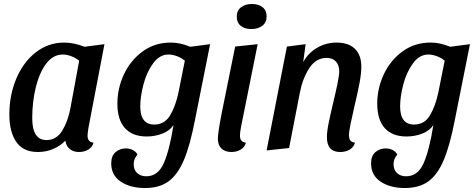

<svg xmlns="http://www.w3.org/2000/svg" viewBox="-20 -744 2382 965"><path d="M420 -62Q420 -30 450 -27Q444 -4 423.5 8Q403 20 377 20Q349 20 330.5 5Q312 -10 309 -37Q282 -10 246.5 5Q211 20 170 20Q97 20 62 -30.5Q27 -81 27 -169Q27 -266 62 -349Q97 -432 160 -481Q223 -530 302 -530Q351 -530 405 -509L505 -522L425 -104Q420 -74 420 -62ZM296 -470Q247 -470 212.5 -424.5Q178 -379 160 -305.5Q142 -232 142 -150Q142 -40 214 -40Q264 -40 293 -87.5Q322 -135 334 -201L378 -439Q359 -454 337 -462Q315 -470 296 -470Z M709 201Q635 201 587 169Q539 137 539 77Q539 39 561 20.5Q583 2 612 2Q632 2 647.5 10Q663 18 671 33Q652 54 652 81Q652 110 669.5 126Q687 142 715 142Q774 142 803 76.5Q832 11 852 -115Q832 -86 795 -72Q758 -58 717 -58Q646 -58 608 -100Q570 -142 570 -223Q570 -300 603 -370.5Q636 -441 697 -485.5Q758 -530 838 -530Q863 -530 885.5 -525Q908 -520 937 -509L1036 -522L960 -141Q935 -12 904 61Q873 134 827 167.5Q781 201 709 201ZM827 -470Q782 -470 749.5 -425.5Q717 -381 701 -319.5Q685 -258 685 -210Q685 -118 755 -118Q807 -118 834.5 -163.5Q862 -209 877 -279L909 -439Q891 -454 868.5 -462Q846 -470 827 -470Z M1320 -662Q1320 -631 1298.5 -614.5Q1277 -598 1243 -598Q1210 -598 1190 -614Q1170 -630 1170 -660Q1170 -691 1191.5 -707.5Q1213 -724 1246 -724Q1279 -724 1299.5 -708Q1320 -692 1320 -662ZM1186 -62Q1186 -30 1216 -27Q1210 -4 1189.5 8Q1169 20 1143 20Q1111 20 1093 2.5Q1075 -15 1075 -47Q1075 -76 1094 -174L1162 -510L1275 -522L1191 -104Q1186 -77 1186 -62Z M1671 -530Q1732 -530 1764 -498.5Q1796 -467 1796 -409Q1796 -375 1787 -327Q1778 -279 1760 -203Q1750 -160 1742 -121.5Q1734 -83 1734 -65Q1734 -48 1740.5 -38.5Q1747 -29 1764 -27Q1758 -4 1737.5 8Q1717 20 1690 20Q1623 20 1623 -55Q1623 -82 1632 -126.5Q1641 -171 1657 -238Q1668 -283 1676.5 -325Q1685 -367 1685 -385Q1685 -417 1668 -435Q1651 -453 1622 -453Q1568 -453 1534.5 -401.5Q1501 -350 1487 -278L1433 0L1320 12L1422 -510L1516 -522L1504 -432Q1530 -479 1575 -504.5Q1620 -530 1671 -530Z M2015 201Q1941 201 1893 169Q1845 137 1845 77Q1845 39 1867 20.5Q1889 2 1918 2Q1938 2 1953.5 10Q1969 18 1977 33Q1958 54 1958 81Q1958 110 1975.5 126Q1993 142 2021 142Q2080 142 2109 76.5Q2138 11 2158 -115Q2138 -86 2101 -72Q2064 -58 2023 -58Q1952 -58 1914 -100Q1876 -142 1876 -223Q1876 -300 1909 -370.5Q1942 -441 2003 -485.5Q2064 -530 2144 -530Q2169 -530 2191.5 -525Q2214 -520 2243 -509L2342 -522L2266 -141Q2241 -12 2210 61Q2179 134 2133 167.5Q2087 201 2015 201ZM2133 -470Q2088 -470 2055.5 -425.5Q2023 -381 2007 -319.5Q1991 -258 1991 -210Q1991 -118 2061 -118Q2113 -118 2140.5 -163.5Q2168 -209 2183 -279L2215 -439Q2197 -454 2174.5 -462Q2152 -470 2133 -470Z"/></svg>

Font: Sansita
Style: Italic
Weight: 400
Italic angle: -11°
Designer: Pablo Cosgaya
Foundry: Omnibus-Type
Version: Version 1.006